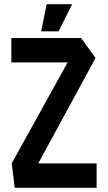

<svg xmlns="http://www.w3.org/2000/svg" viewBox="-20 -894 514 914"><path d="M34 -597V-713H366L435 -618L162 -116H440V0H50L36 -116V-117L302 -597ZM176 -745 202 -874H323V-873L259 -745Z"/></svg>

Font: Foldit Thin Medium
Style: Regular
Weight: 500
Version: Version 1.003